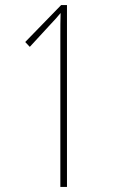

<svg xmlns="http://www.w3.org/2000/svg" viewBox="-20 -734 451 754"><path d="M217 0H243V-714H220L79 -569L97 -550L178 -638C196 -657 206 -668 218 -683C217 -656 217 -626 217 -591Z"/></svg>

Font: Noto Sans Devanagari ExtraCondensed Thin
Style: Regular
Weight: 100
Width: 2
Designer: Jelle Bosma - Monotype Design Team
Foundry: Monotype Imaging Inc.
Version: Version 2.004